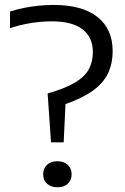

<svg xmlns="http://www.w3.org/2000/svg" viewBox="-20 -770 518 796"><path d="M191.5 -180 177.5 -382.5Q249 -403 290 -427.2Q331 -451.5 348 -482.5Q365 -513.5 365 -554.5Q365 -615.5 322 -648.5Q279 -681.5 195 -681.5Q152.5 -681.5 108.2 -674.5Q64 -667.5 21.5 -653V-722Q47.5 -730.5 77.2 -736.8Q107 -743 138.8 -746.2Q170.5 -749.5 202 -749.5Q321.5 -749.5 384.2 -699.5Q447 -649.5 447 -559Q447 -505 427.2 -464.8Q407.5 -424.5 364.5 -393.8Q321.5 -363 251.5 -338.5L244 -180ZM218 6.5Q191.5 6.5 175.2 -8.2Q159 -23 159 -47Q159 -72 175 -86.8Q191 -101.5 218 -101.5Q245 -101.5 261 -86.5Q277 -71.5 277 -47Q277 -23.5 261.2 -8.5Q245.5 6.5 218 6.5Z"/></svg>

Font: Encode Sans SemiExpanded
Style: Regular
Weight: 400
Width: 6
Designer: Multiple Designers
Foundry: Impallari Type
Version: Version 3.002